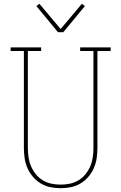

<svg xmlns="http://www.w3.org/2000/svg" viewBox="-20 -985 640 1013"><path d="M300 8Q273 8 246 2.5Q219 -3 195.5 -17Q172 -31 154 -52Q136 -73 125 -98Q114 -123 110 -150Q106 -177 106 -205V-716H36V-735H197V-716H127V-205Q127 -180 130.5 -155.5Q134 -131 143.5 -108.5Q153 -86 168.5 -66.5Q184 -47 205.5 -34Q227 -21 251 -16Q275 -11 300 -11Q325 -11 349 -16Q373 -21 394.5 -34Q416 -47 431.5 -66.5Q447 -86 456.5 -108.5Q466 -131 469.5 -155.5Q473 -180 473 -205V-716H403V-735H564V-716H494V-205Q494 -177 490 -150Q486 -123 475 -98Q464 -73 446 -52Q428 -31 404.5 -17Q381 -3 354 2.5Q327 8 300 8ZM286 -815 172 -953 188 -965 300 -832 412 -965 428 -953 314 -815Z"/></svg>

Font: Iosevka HT Thin Extended
Style: Regular
Weight: 100
Width: 7
Monospace: yes
Designer: Belleve Invis
Foundry: Belleve Invis
Version: Version 32.3.0; ttfautohint (v1.8.4)